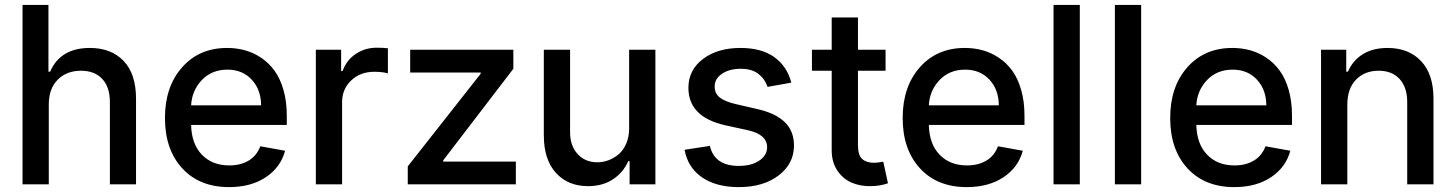

<svg xmlns="http://www.w3.org/2000/svg" viewBox="-20 -747 5899 778"><path d="M177.7 -323.7V0H71.3V-727.1H176.3V-456.5H183.1Q224.6 -552.7 344.2 -552.7Q430.7 -552.7 481 -500Q531.2 -447.3 531.2 -347.2V0H425.3V-334Q425.3 -394 394.3 -427.2Q363.3 -460.4 308.1 -460.4Q250 -460.4 213.9 -424.1Q177.7 -387.7 177.7 -323.7Z M908.2 11.2Q788.6 11.2 718.5 -64.9Q648.4 -141.1 648.4 -269Q648.4 -395.5 717.8 -474.1Q787.1 -552.7 900.4 -552.7Q938.5 -552.7 972.9 -543.2Q1007.3 -533.7 1038.6 -512.7Q1069.8 -491.7 1092.5 -460.4Q1115.2 -429.2 1128.7 -382.6Q1142.1 -335.9 1142.1 -278.3V-240.7H754.4Q756.3 -163.1 798.3 -119.9Q840.3 -76.7 909.2 -76.7Q955.1 -76.7 987.8 -96.4Q1020.5 -116.2 1034.7 -154.3L1135.3 -136.2Q1117.2 -68.8 1056.9 -28.8Q996.6 11.2 908.2 11.2ZM754.4 -320.3H1038.1Q1037.6 -383.8 1000 -424.3Q962.4 -464.8 901.4 -464.8Q838.4 -464.8 798.1 -422.9Q757.8 -380.9 754.4 -320.3Z M1259.8 0V-545.4H1362.3V-459H1368.2Q1383.3 -502.4 1420.9 -528.1Q1458.5 -553.7 1506.8 -553.7Q1533.7 -553.7 1551.8 -551.3V-449.7Q1530.3 -456.1 1496.6 -456.1Q1439.9 -456.1 1403.1 -421.1Q1366.2 -386.2 1366.2 -333V0Z M1632.3 0V-72.8L1927.7 -448.2V-453.1H1642.1V-545.4H2060.1V-468.3L1775.9 -97.2V-92.3H2070.3V0Z M2529.3 -226.1V-545.4H2635.7V0H2531.2V-94.2H2525.9Q2505.9 -48.3 2463.9 -20.5Q2421.9 7.3 2362.8 7.3Q2281.7 7.3 2232.7 -46.4Q2183.6 -100.1 2183.6 -198.7V-545.4H2290V-211.4Q2290 -156.2 2320.6 -122.8Q2351.1 -89.4 2400.9 -89.4Q2423.8 -89.4 2446.3 -97.9Q2468.8 -106.4 2487.5 -122.6Q2506.3 -138.7 2517.8 -165.8Q2529.3 -192.9 2529.3 -226.1Z M3186.5 -412.1 3090.3 -395Q3079.6 -426.8 3053.2 -447.5Q3026.9 -468.3 2981.4 -468.3Q2935.5 -468.3 2905.5 -448Q2875.5 -427.7 2876 -396.5Q2875.5 -369.1 2895.8 -352.5Q2916 -335.9 2961.4 -325.2L3048.3 -305.2Q3123.5 -288.1 3160.4 -251.7Q3197.3 -215.3 3197.3 -157.7Q3197.3 -83.5 3135 -36.1Q3072.8 11.2 2974.1 11.2Q2882.3 11.2 2824.7 -28.3Q2767.1 -67.9 2753.9 -140.1L2856.4 -155.8Q2875.5 -74.7 2973.6 -74.7Q3024.9 -74.7 3056.6 -96.2Q3088.4 -117.7 3088.4 -149.9Q3088.4 -202.1 3011.2 -219.2L2918.9 -239.3Q2769.5 -272.9 2769.5 -391.1Q2769.5 -463.4 2828.6 -508.1Q2887.7 -552.7 2980.5 -552.7Q3065.9 -552.7 3117.7 -515.4Q3169.4 -478 3186.5 -412.1Z M3568.4 -545.4V-460.4H3456.5V-160.2Q3456.5 -117.7 3473.9 -102.5Q3491.2 -87.4 3521.5 -87.4Q3537.1 -87.4 3559.1 -91.8L3578.1 -4.4Q3546.9 6.8 3509.3 7.3Q3466.3 8.3 3430.7 -7.1Q3395 -22.5 3372.6 -56.4Q3350.1 -90.3 3350.1 -138.2V-460.4H3270V-545.4H3350.1V-676.3H3456.5V-545.4Z M3897.5 11.2Q3777.8 11.2 3707.8 -64.9Q3637.7 -141.1 3637.7 -269Q3637.7 -395.5 3707 -474.1Q3776.4 -552.7 3889.6 -552.7Q3927.7 -552.7 3962.2 -543.2Q3996.6 -533.7 4027.8 -512.7Q4059.1 -491.7 4081.8 -460.4Q4104.5 -429.2 4117.9 -382.6Q4131.3 -335.9 4131.3 -278.3V-240.7H3743.7Q3745.6 -163.1 3787.6 -119.9Q3829.6 -76.7 3898.4 -76.7Q3944.3 -76.7 3977.1 -96.4Q4009.8 -116.2 4023.9 -154.3L4124.5 -136.2Q4106.4 -68.8 4046.1 -28.8Q3985.8 11.2 3897.5 11.2ZM3743.7 -320.3H4027.3Q4026.9 -383.8 3989.3 -424.3Q3951.7 -464.8 3890.6 -464.8Q3827.6 -464.8 3787.4 -422.9Q3747.1 -380.9 3743.7 -320.3Z M4355.5 -727.1V0H4249V-727.1Z M4604 -727.1V0H4497.6V-727.1Z M4981.4 11.2Q4861.8 11.2 4791.7 -64.9Q4721.7 -141.1 4721.7 -269Q4721.7 -395.5 4791 -474.1Q4860.4 -552.7 4973.6 -552.7Q5011.7 -552.7 5046.1 -543.2Q5080.6 -533.7 5111.8 -512.7Q5143.1 -491.7 5165.8 -460.4Q5188.5 -429.2 5201.9 -382.6Q5215.3 -335.9 5215.3 -278.3V-240.7H4827.6Q4829.6 -163.1 4871.6 -119.9Q4913.6 -76.7 4982.4 -76.7Q5028.3 -76.7 5061 -96.4Q5093.8 -116.2 5107.9 -154.3L5208.5 -136.2Q5190.4 -68.8 5130.1 -28.8Q5069.8 11.2 4981.4 11.2ZM4827.6 -320.3H5111.3Q5110.8 -383.8 5073.2 -424.3Q5035.6 -464.8 4974.6 -464.8Q4911.6 -464.8 4871.3 -422.9Q4831.1 -380.9 4827.6 -320.3Z M5439.5 -323.7V0H5333V-545.4H5435.1V-456.5H5441.9Q5461.4 -502 5502.2 -527.3Q5543 -552.7 5602.5 -552.7Q5688 -552.7 5738.3 -499.5Q5788.6 -446.3 5788.6 -347.2V0H5682.1V-334Q5682.1 -393.1 5651.4 -426.8Q5620.6 -460.4 5566.4 -460.4Q5509.8 -460.4 5474.6 -424.1Q5439.5 -387.7 5439.5 -323.7Z"/></svg>

Font: Karasuma Gothic
Style: Regular
Weight: 500
Designer: Rasmus Andersson / Ryoko Nishizuka
Foundry: Genbu
Version: Version 1.00